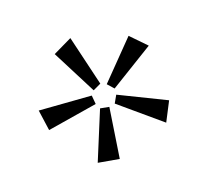

<svg xmlns="http://www.w3.org/2000/svg" viewBox="-79 -822 630 584"><g transform="rotate(20 236.0 -530.5)"><path d="M260 -563 233 -567 245 -728 313 -721ZM202 -536 53 -599 81 -661 214 -562ZM443 -519 276 -520 271 -547 428 -586ZM116 -376 66 -421 202 -519 222 -499ZM289 -333 239 -491 264 -505 348 -367Z"/></g></svg>

Font: EauTestSC
Style: Regular
Weight: 400
Designer: Christian Thalmann (Catharsis Fonts)
Version: Version 0.001;PS 000.001;hotconv 1.0.88;makeotf.lib2.5.64775